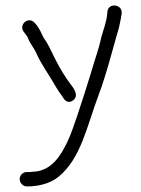

<svg xmlns="http://www.w3.org/2000/svg" viewBox="-20 -505 502 683"><path d="M75 158H83C89 158 94 158 99 157L115 155L133 151C155 145 173 136 188 124C268 59 289 -56 330 -165L342 -198C358 -246 375 -305 389 -357C394 -377 403 -402 406 -420C407 -428 410 -436 411 -446C412 -450 412 -455 413 -458C416 -490 365 -497 362 -463L361 -452C358 -425 347 -397 340 -371C331 -328 315 -287 304 -247C288 -195 272 -145 255 -94C242 -58 234 -30 219 1C198 44 165 105 95 106C92 107 87 107 83 107H75C62 107 50 118 50 132C50 146 62 158 75 158ZM72 -382C75 -378 78 -374 80 -368C89 -346 100 -337 110 -314C127 -276 153 -241 173 -206C183 -188 196 -170 207 -154C216 -140 230 -140 240 -148C264 -166 239 -195 227 -211C210 -234 196 -258 182 -284C169 -308 158 -335 145 -356L135 -371C128 -386 120 -403 111 -415L104 -423C83 -449 44 -418 65 -391ZM115 155ZM133 151ZM340 -368ZM145 -356ZM111 -415Z"/></svg>

Font: Blanket
Style: Light
Weight: 300
Foundry: Cannot Into Space Fonts
Version: Version 0.9